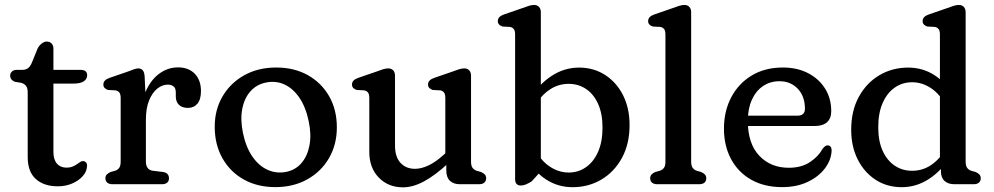

<svg xmlns="http://www.w3.org/2000/svg" viewBox="-20 -758 4088 790"><path d="M65 -417.7 41.2 -421.4Q32.3 -424.8 27 -431.2Q21.8 -437.7 21.8 -446.9Q21.8 -457 29.2 -463.8Q36.7 -470.6 48.9 -470.6H71.8Q85.4 -470.6 94.6 -477Q103.8 -483.3 110.7 -499.2L135.2 -559.4Q141.7 -571.5 152.1 -579.3Q162.4 -587 172 -587Q184.3 -587 192.1 -579.3Q199.8 -571.5 199.8 -557.4V-132.2Q199.8 -101.6 214.2 -84.9Q228.6 -68.2 253.8 -68.2Q267.6 -68.2 277.9 -72.3Q288.2 -76.4 296 -82Q303.7 -87.6 310.1 -91.6Q316.5 -95.6 322.2 -95.2Q329.6 -95 334.6 -88.7Q339.6 -82.3 337.8 -71.2Q336.3 -50.9 319.8 -32.6Q303.3 -14.2 276.5 -2.8Q249.7 8.6 217.8 8.6Q160.8 8.6 127.4 -21.4Q94 -51.3 94 -111.8V-377.9Q94 -395.9 86.8 -405Q79.7 -414.2 65 -417.7ZM150.2 -414.1V-470.6H310.8Q324.4 -470.6 331.5 -465.2Q338.6 -459.7 338.6 -448.3Q338.6 -433.6 325.3 -423.8Q312 -414.1 282.2 -414.1Z M558.2 -264Q558.2 -333.3 579.6 -381.8Q601 -430.3 636.2 -455.6Q671.3 -480.8 712.3 -480.8Q755.9 -480.8 781.4 -454.6Q806.9 -428.4 806.9 -383.2Q806.9 -348.8 792.3 -331.4Q777.6 -314 753.3 -314Q729.3 -314 716.3 -326.7Q703.3 -339.5 703.3 -361.6V-378Q703.3 -395.3 694.2 -402.5Q685 -409.8 670.2 -409.8Q647.9 -409.8 627.3 -393.5Q606.7 -377.2 593.5 -344.9Q580.3 -312.7 580.3 -265.2ZM575.1 -444.2 580.3 -332.4V-93.4Q580.3 -76.5 587.5 -66.9Q594.6 -57.3 608.9 -55.4L649.9 -50.4Q662.9 -48.8 669.1 -41.9Q675.3 -35 675.3 -24.4Q675.3 -12.8 667.8 -6.4Q660.2 0 646.3 0H442.7Q429.3 0 421.5 -6.4Q413.7 -12.8 413.7 -24.4Q413.7 -34 419.3 -39.9Q424.9 -45.8 435.1 -50.4L453.5 -55.4Q464.4 -58.9 470.4 -67.3Q476.5 -75.7 476.5 -93.4V-354.2Q476.5 -370.4 471.1 -377.3Q465.8 -384.2 455.9 -386.2L424.9 -387.8Q416 -390.4 410.6 -396Q405.3 -401.6 405.3 -410.2Q405.3 -419.6 411.6 -426.4Q418 -433.2 430.9 -437.6L506.3 -463.6Q519.6 -468.5 530.6 -472.6Q541.6 -476.6 548.9 -476.6Q560.3 -476.6 567 -469.2Q573.7 -461.8 575.1 -444.2Z M1116.5 -480.2Q1190.6 -480.2 1246.8 -448.7Q1302.9 -417.1 1334.5 -361.7Q1366 -306.2 1366 -233.9Q1366 -163.3 1333.9 -107.7Q1301.7 -52.1 1244.6 -20.1Q1187.5 11.9 1112.7 11.9Q1038.8 11.9 982.6 -19.7Q926.5 -51.3 895 -107.4Q863.5 -163.5 863.5 -236.7Q863.5 -306.2 895.6 -361.3Q927.8 -416.3 984.8 -448.3Q1041.8 -480.2 1116.5 -480.2ZM1156.7 -50.6Q1195.2 -58.1 1220 -86.6Q1244.8 -115.1 1253.3 -159.6Q1261.8 -204 1250.3 -258.6Q1238.3 -316.8 1212.3 -355.2Q1186.3 -393.7 1151 -410.1Q1115.8 -426.6 1075.6 -418.6Q1036.9 -411.3 1011.3 -383.2Q985.7 -355.1 977 -310.9Q968.2 -266.7 979.6 -211Q991.9 -152.2 1018.4 -113.9Q1044.9 -75.5 1080.9 -59.3Q1116.8 -43.1 1156.7 -50.6Z M1816.3 -57V-93.8L1812.3 -99.1V-354.2Q1812.3 -370.4 1806.9 -377.3Q1801.6 -384.2 1791.7 -386.2L1760.7 -387.8Q1751.8 -390.6 1746.5 -396.1Q1741.1 -401.6 1741.1 -410.2Q1741.1 -419.6 1747.5 -426.4Q1753.8 -433.2 1766.7 -437.6L1842.1 -463.6Q1856.8 -469.1 1868.5 -472.9Q1880.2 -476.6 1890.3 -476.6Q1903.3 -476.6 1910.7 -468.5Q1918.1 -460.4 1918.1 -446.6V-93.4Q1918.1 -75.7 1924.3 -67.4Q1930.4 -59.1 1941.1 -55.4L1958.9 -50.4Q1969.4 -46 1974.9 -40Q1980.3 -34 1980.3 -24.4Q1980.3 -13.1 1972.8 -6.6Q1965.2 0 1951.3 0H1871.9Q1845.8 0 1831.1 -14.3Q1816.3 -28.5 1816.3 -57ZM1499.5 -132.8V-354.2Q1499.5 -370.4 1494.1 -377.3Q1488.8 -384.2 1478.9 -386.2L1447.9 -387.8Q1439 -390.6 1433.6 -396.1Q1428.3 -401.6 1428.3 -410.2Q1428.3 -419.6 1434.6 -426.4Q1441 -433.2 1453.9 -437.6L1529.3 -463.6Q1544 -469.1 1555.7 -472.9Q1567.4 -476.6 1577.5 -476.6Q1590.5 -476.6 1597.9 -468.5Q1605.3 -460.4 1605.3 -446.6V-159.2Q1605.3 -112.4 1627.9 -87.9Q1650.5 -63.4 1687.7 -63.4Q1713.2 -63.4 1742.4 -77Q1771.5 -90.5 1804.1 -119.8L1827.1 -140.6L1852.5 -112.2L1825.3 -87.2Q1771 -36.8 1725.2 -12Q1679.5 12.8 1638.1 12.8Q1577.5 12.8 1538.5 -27.4Q1499.5 -67.5 1499.5 -132.8Z M2205.3 -707.6V-53.2L2167.3 -11.4Q2156.6 -4.8 2145.2 0.2Q2133.8 5.2 2121.7 5.2Q2111.9 5.2 2105.7 -1Q2099.5 -7.2 2099.5 -19.8V-615.2Q2099.5 -631.4 2094.1 -638.3Q2088.8 -645.2 2078.9 -647.2L2047.9 -648.8Q2039 -651.4 2033.6 -657Q2028.3 -662.6 2028.3 -671.2Q2028.3 -680.6 2034.6 -687.4Q2041 -694.2 2053.9 -698.6L2129.3 -724.6Q2144 -730.1 2155.7 -733.9Q2167.4 -737.6 2177.5 -737.6Q2190.5 -737.6 2197.9 -729.5Q2205.3 -721.4 2205.3 -707.6ZM2178.2 -318.4 2160.5 -351.8Q2197.8 -411.9 2250 -445.9Q2302.1 -479.9 2362.4 -479.9Q2423.1 -479.9 2470.1 -449.4Q2517.1 -418.9 2543.8 -365.8Q2570.4 -312.6 2570.4 -243.6Q2570.4 -165.7 2539 -108.2Q2507.6 -50.7 2454.6 -19.3Q2401.5 12.2 2336 12.2Q2276.1 12.2 2227.4 -19.2Q2178.7 -50.7 2151.4 -104.7L2178.4 -148.8Q2203.4 -98.7 2240.9 -73.4Q2278.3 -48.1 2320.2 -48.1Q2359.5 -48.1 2390.9 -70Q2422.4 -91.8 2440.7 -133.1Q2459.1 -174.4 2459.1 -233.1Q2459.1 -290.1 2441 -330.4Q2422.9 -370.7 2391.4 -391.8Q2360 -413 2319.9 -413Q2276.1 -413 2240.2 -388.2Q2204.3 -363.5 2178.2 -318.4Z M2823.8 -707.6V-93.4Q2823.8 -75.7 2830 -67.4Q2836.1 -59.1 2846.8 -55.4L2864.6 -50.4Q2874.8 -46 2880.4 -40Q2886 -34 2886 -24.4Q2886 -12.8 2878.5 -6.4Q2870.9 0 2857 0H2684.2Q2670.8 0 2663 -6.4Q2655.2 -12.8 2655.2 -24.4Q2655.2 -34 2660.8 -40Q2666.4 -46 2676.6 -50.4L2695 -55.4Q2705.9 -59.1 2711.9 -67.4Q2718 -75.7 2718 -93.4V-615.2Q2718 -631.4 2712.6 -638.3Q2707.3 -645.2 2697.4 -647.2L2666.4 -648.8Q2657.5 -651.4 2652.1 -657Q2646.8 -662.6 2646.8 -671.2Q2646.8 -680.6 2653.1 -687.4Q2659.5 -694.2 2672.4 -698.6L2747.8 -724.6Q2762.5 -730.1 2774.2 -733.9Q2785.9 -737.6 2796 -737.6Q2809 -737.6 2816.4 -729.5Q2823.8 -721.4 2823.8 -707.6Z M3400.2 -300.8Q3400.2 -270.6 3382.8 -255.1Q3365.4 -239.6 3332.6 -239.6H3020.2V-282H3260.4Q3292 -282 3292 -310.4Q3292 -361.4 3262.7 -392.6Q3233.4 -423.8 3186.8 -423.8Q3149 -423.8 3119.6 -403.9Q3090.2 -384 3073.6 -347.4Q3057 -310.8 3057 -260.4Q3057 -167 3104 -117.4Q3150.9 -67.7 3225.8 -67.7Q3277.3 -67.7 3312.4 -90.9Q3347.4 -114.1 3363.6 -144.5Q3370.3 -152.7 3375.2 -156.5Q3380 -160.3 3386 -159.9Q3393.2 -159.7 3397.5 -154.4Q3401.8 -149 3401.8 -138.7Q3400.3 -99.9 3374.5 -65.6Q3348.7 -31.2 3303.6 -9.7Q3258.4 11.9 3198.3 11.9Q3124.7 11.9 3070.9 -18.6Q3017.1 -49.2 2987.9 -103.6Q2958.8 -158 2958.8 -228.8Q2958.8 -300.5 2988.5 -357.3Q3018.3 -414.1 3072.7 -447.2Q3127.2 -480.2 3201.2 -480.2Q3260.2 -480.2 3305 -457Q3349.8 -433.7 3375 -393.3Q3400.2 -352.8 3400.2 -300.8Z M3851.4 -90.4 3847.4 -96V-615.2Q3847.4 -631.4 3842 -638.3Q3836.7 -645.2 3826.8 -647.2L3795.8 -648.8Q3786.9 -651.4 3781.5 -657Q3776.2 -662.6 3776.2 -671.2Q3776.2 -680.6 3782.5 -687.4Q3788.9 -694.2 3801.8 -698.6L3877.2 -724.6Q3891.9 -730.1 3903.6 -733.9Q3915.3 -737.6 3925.4 -737.6Q3938.4 -737.6 3945.8 -729.5Q3953.2 -721.4 3953.2 -707.6V-93.4Q3953.2 -75.7 3959.4 -67.4Q3965.5 -59.1 3976.2 -55.4L3994 -50.4Q4004.2 -46 4009.8 -40Q4015.4 -34 4015.4 -24.4Q4015.4 -13.1 4007.9 -6.6Q4000.3 0 3986.4 0H3907Q3880.9 0 3866.1 -13.8Q3851.4 -27.5 3851.4 -54.2ZM3482.3 -224.1Q3482.3 -302 3513.7 -359.5Q3545.1 -417 3598.3 -448.5Q3651.5 -479.9 3716.7 -479.9Q3776.8 -479.9 3825.4 -448.5Q3874 -417 3901.3 -363L3874.3 -318.9Q3849.5 -369 3812.2 -394.3Q3774.9 -419.6 3732.5 -419.6Q3693.5 -419.6 3661.9 -397.9Q3630.3 -376.2 3612 -334.7Q3593.6 -293.3 3593.6 -234.6Q3593.6 -177.6 3611.7 -137.6Q3629.8 -97.6 3661.3 -76.5Q3692.7 -55.3 3732.8 -55.3Q3776.9 -55.3 3812.7 -80Q3848.4 -104.7 3874.5 -149.3L3892.2 -115.9Q3855.1 -56.3 3803 -22.1Q3750.9 12.2 3690.3 12.2Q3629.6 12.2 3582.7 -18.3Q3535.9 -48.8 3509.1 -102.1Q3482.3 -155.4 3482.3 -224.1Z"/></svg>

Font: Fraunces SuperSoft 9pt
Style: Regular
Weight: 900
Version: Version 1.000;[b76b70a41]